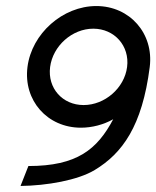

<svg xmlns="http://www.w3.org/2000/svg" viewBox="-20 -605 518 636"><path d="M48 11C135 10 238 -8 294 -42C385 -97 451 -187 476 -383C490 -494 410 -585 299 -585C188 -585 85 -494 71 -383C57 -272 137 -182 248 -182C285 -182 323 -192 355 -210C302 -110 235 -55 74 -55ZM401 -383C392 -313 327 -257 257 -257C187 -257 137 -313 146 -383C155 -453 219 -510 289 -510C359 -510 410 -453 401 -383Z"/></svg>

Font: Charger
Style: It
Weight: 400
Designer: Jasper
Foundry: Cannot Into Space Fonts
Version: Version 0.98